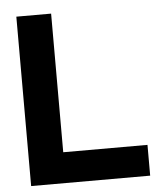

<svg xmlns="http://www.w3.org/2000/svg" viewBox="-52 -770 708 816"><g transform="rotate(-5 302.0 -361.5)"><path d="M196.3 -722.7V-131.3H555.7V0H47.9V-722.7Z"/></g></svg>

Font: Giphurs
Style: Bold
Weight: 700
Version: Version 0.920; ttfautohint (v1.8.4.7-5d5b)